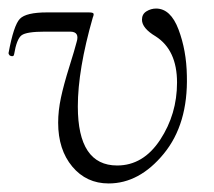

<svg xmlns="http://www.w3.org/2000/svg" viewBox="-20 -416 500 449"><path d="M234 13Q182 13 149 -26.5Q116 -66 116 -129Q116 -157 122.5 -187.5Q129 -218 142 -259.5Q155 -301 159 -317Q167 -342 144 -342H85Q42 -342 30.5 -333.5Q19 -325 13 -289Q12 -282 3 -286Q0 -289 0 -292Q12 -357 26.5 -372Q41 -387 90 -387H187Q197 -387 198.5 -384.5Q200 -382 197 -375Q162 -253 162 -167Q162 -29 254 -29Q315 -29 354.5 -89Q394 -149 394 -223Q394 -299 344 -331Q312 -350 312 -370Q312 -383 322.5 -389.5Q333 -396 345 -396Q379 -396 397.5 -347Q416 -298 417 -239Q420 -126 363 -56.5Q306 13 234 13Z"/></svg>

Font: Cormorant Upright Light
Style: Regular
Weight: 300
Designer: Christian Thalmann (Catharsis Fonts)
Foundry: Catharsis Fonts
Version: Version 3.302;PS 003.302;hotconv 1.0.88;makeotf.lib2.5.64775